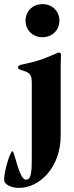

<svg xmlns="http://www.w3.org/2000/svg" viewBox="-46 -712 365 943"><path d="M47.6 210.9C147 210.9 252.1 112.2 252.1 -46.9V-391.3C252.1 -409.1 253.6 -433.2 253.6 -441.1C253.6 -449.9 250.4 -453.8 243.6 -453.8C240.1 -453.8 238.6 -453.1 233.7 -451C176.8 -426.1 143.5 -411.9 71 -397C53.3 -393.5 42.6 -390.6 42.6 -381.4C42.6 -373.6 47.9 -371.1 58.9 -367.9C108.7 -353.7 110.1 -341.6 110.1 -294.7V58.9C110.1 132.8 108 170.5 81 170.5C47.9 170.5 25.2 30.5 15.6 30.5C3.2 30.5 -25.6 129.6 -25.6 169C-25.6 174.7 -24.9 179.3 -23.4 181.8C-16.7 193.2 4.6 210.9 47.6 210.9ZM79.5 -610.8C79.9 -562.1 115.8 -529.5 162.6 -529.1C209.5 -529.5 245.4 -562.1 245.7 -610.8C245.4 -658.4 209.5 -691.8 162.6 -691.8C115.8 -691.8 79.9 -658.4 79.5 -610.8Z"/></svg>

Font: Margiela Serif
Style: Bold
Weight: 700
Designer: Andreas Faust, Stefan Endress
Version: Version 1.002;FEAKit 1.0